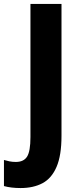

<svg xmlns="http://www.w3.org/2000/svg" viewBox="-84 -734 399 971"><path d="M20 217Q-28 217 -64 207V75Q-51 79 -36 82Q-21 85 -4 85Q36 85 53 58Q70 31 70 -41V-714H227V-47Q227 52 202 110Q177 168 131 192.5Q85 217 20 217Z"/></svg>

Font: Noto Sans Ethiopic Condensed ExtraBold
Style: Regular
Weight: 800
Width: 3
Designer: Monotype Design Team
Foundry: Monotype Imaging Inc.
Version: Version 2.102; ttfautohint (v1.8.4.7-5d5b)